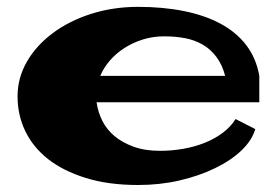

<svg xmlns="http://www.w3.org/2000/svg" viewBox="-20 -521 807 560"><path d="M446.3 -81.1Q480.5 -81.1 514.2 -86.9Q547.9 -92.8 577.1 -104.5Q606.4 -116.2 629.9 -133.8Q653.3 -151.4 667 -173.8L724.6 -144.5Q714.8 -111.3 684.1 -82Q653.3 -52.7 606.9 -30.3Q560.5 -7.8 503.4 5.4Q446.3 18.6 382.8 18.6Q295.9 18.6 230 -2Q164.1 -22.5 120.1 -57.1Q76.2 -91.8 53.7 -138.7Q31.2 -185.5 31.2 -240.2Q31.2 -293.9 58.6 -341.3Q85.9 -388.7 133.8 -424.3Q181.6 -460 245.6 -480.5Q309.6 -501 382.8 -501Q455.1 -501 516.1 -488.8Q577.1 -476.6 623.5 -451.7Q669.9 -426.8 698.7 -388.7Q727.5 -350.6 736.3 -299.8V-222.7H261.7Q265.6 -194.3 278.3 -168.9Q291 -143.6 313.5 -124.5Q335.9 -105.5 369.1 -93.3Q402.3 -81.1 446.3 -81.1ZM459 -415Q425.8 -415 396.5 -405.8Q367.2 -396.5 342.8 -380.9Q318.4 -365.2 300.3 -344.2Q282.2 -323.2 272.5 -299.8H636.7Q627.9 -333 610.8 -355.5Q593.8 -377.9 570.8 -391.1Q547.9 -404.3 519.5 -409.7Q491.2 -415 459 -415Z"/></svg>

Font: Polsku
Style: Regular
Weight: 400
Designer: Sebastien Sanfilippo
Version: Version 1.1